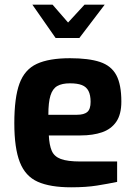

<svg xmlns="http://www.w3.org/2000/svg" viewBox="-20 -793 577 818"><path d="M283 5Q194 5 141 -18.5Q88 -42 64.5 -102Q41 -162 41 -268Q41 -377 63 -437Q85 -497 137 -521Q189 -545 278 -545Q358 -545 406 -529Q454 -513 475.5 -473Q497 -433 497 -360Q497 -306 475.5 -274.5Q454 -243 415 -229.5Q376 -216 323 -216H188Q190 -175 200.5 -150.5Q211 -126 239.5 -115.5Q268 -105 322 -105H479V-18Q440 -10 393.5 -2.5Q347 5 283 5ZM186 -304H308Q338 -304 352 -316Q366 -328 366 -359Q366 -388 357 -405.5Q348 -423 329 -430.5Q310 -438 278 -438Q244 -438 224 -426.5Q204 -415 195 -386Q186 -357 186 -304ZM217 -631 118 -773H204L270 -697L340 -773H426L318 -631Z"/></svg>

Font: Exo Thin
Style: Bold
Weight: 700
Version: Version 2.000